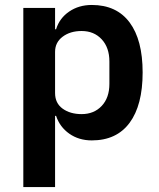

<svg xmlns="http://www.w3.org/2000/svg" viewBox="-20 -554 640 774"><path d="M74 -522H202V-436H206Q220 -481 259 -507.5Q298 -534 350 -534Q450 -534 502.5 -463.5Q555 -393 555 -262Q555 -130 502.5 -59Q450 12 350 12Q298 12 259.5 -15Q221 -42 206 -87H202V200H74ZM309 -94Q359 -94 390 -127Q421 -160 421 -216V-306Q421 -362 390 -395.5Q359 -429 309 -429Q263 -429 232.5 -406Q202 -383 202 -345V-179Q202 -138 232.5 -116Q263 -94 309 -94Z"/></svg>

Font: IBM Plex Arabic SemiBold
Style: Regular
Weight: 600
Designer: Mike Abbink, Paul van der Laan, Pieter van Rosmalen, Wael Morcos, Khajak Apelian
Foundry: Bold Monday
Version: Version 1.0